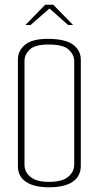

<svg xmlns="http://www.w3.org/2000/svg" viewBox="-20 -793 418 815"><path d="M188 2Q125 2 90.5 -21Q56 -44 56 -88V-541Q56 -578 87 -603.5Q118 -629 188 -628Q260 -627 291.5 -602.5Q323 -578 323 -540V-89Q323 -45 288.5 -21.5Q254 2 188 2ZM188 -21Q244 -21 269.5 -42.5Q295 -64 295 -94V-534Q295 -560 272 -582Q249 -604 186 -604Q128 -604 106 -582.5Q84 -561 84 -535V-93Q84 -63 109.5 -42Q135 -21 188 -21ZM88 -687 172 -773H206L290 -687H269L190 -757L110 -687Z"/></svg>

Font: Smooch Sans Thin ExtraLight
Style: Regular
Weight: 250
Version: Version 1.010